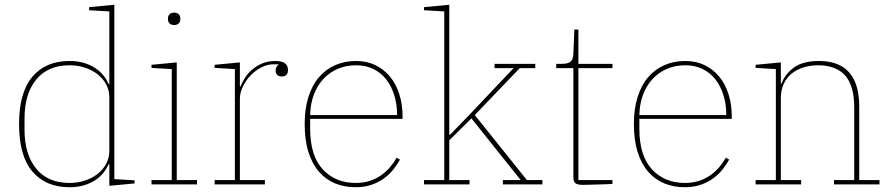

<svg xmlns="http://www.w3.org/2000/svg" viewBox="-20 -774 3742 806"><path d="M272 12Q172 12 116 -54Q60 -120 60 -253Q60 -386 116 -452Q172 -518 272 -518Q305 -518 332 -510Q359 -502 379.5 -488.5Q400 -475 414 -457.5Q428 -440 436 -421H439V-726L354 -731V-744L460 -754V-22L545 -17V-4L439 6V-85H436Q428 -66 414 -48.5Q400 -31 379.5 -17.5Q359 -4 332 4Q305 12 272 12ZM272 -6Q305 -6 335 -15.5Q365 -25 388.5 -43Q412 -61 425.5 -86Q439 -111 439 -141V-365Q439 -395 425.5 -420Q412 -445 388.5 -463Q365 -481 335 -490.5Q305 -500 272 -500Q181 -500 132 -440Q83 -380 83 -277V-229Q83 -126 132 -66Q181 -6 272 -6Z M711 -669Q698 -669 691.5 -676Q685 -683 685 -694V-696Q685 -707 691.5 -714Q698 -721 711 -721Q724 -721 730.5 -714Q737 -707 737 -696V-694Q737 -683 730.5 -676Q724 -669 711 -669ZM616 -18H701V-484L616 -489V-502L722 -512V-18H807V0H616Z M881 -18H966V-484L881 -489V-502L987 -512V-411H990Q997 -430 1009.5 -449Q1022 -468 1040.5 -483.5Q1059 -499 1083 -508.5Q1107 -518 1137 -518Q1189 -518 1189 -480Q1189 -453 1163 -453Q1137 -453 1137 -479Q1137 -487 1141 -493.5Q1145 -500 1149 -502V-504H1127Q1103 -504 1078 -491.5Q1053 -479 1033 -458.5Q1013 -438 1000 -412Q987 -386 987 -359V-18H1092V0H881Z M1473 12Q1426 12 1387 -4Q1348 -20 1319.5 -52.5Q1291 -85 1275 -135Q1259 -185 1259 -253Q1259 -317 1274.5 -366.5Q1290 -416 1318.5 -449.5Q1347 -483 1387 -500.5Q1427 -518 1475 -518Q1520 -518 1556 -500.5Q1592 -483 1617.5 -452Q1643 -421 1656.5 -378Q1670 -335 1670 -284V-275H1282V-234Q1282 -120 1335 -63Q1388 -6 1473 -6Q1506 -6 1533 -15Q1560 -24 1581 -39Q1602 -54 1618 -73Q1634 -92 1645 -112L1659 -104Q1648 -84 1632 -63.5Q1616 -43 1593 -26Q1570 -9 1540 1.5Q1510 12 1473 12ZM1647 -291Q1647 -336 1635 -374.5Q1623 -413 1601 -441Q1579 -469 1547 -484.5Q1515 -500 1475 -500Q1433 -500 1398 -485Q1363 -470 1337.5 -442.5Q1312 -415 1297.5 -376.5Q1283 -338 1282 -291Z M1760 -18H1845V-726L1760 -731V-744L1866 -754V-208H1869L1957 -299L2136 -488H2056V-506H2227V-488H2162L1973 -291L2192 -18H2257V0H2091V-18H2166L1959 -277L1866 -185V-18H1951V0H1760Z M2427 2Q2404 2 2395.5 -5Q2387 -12 2387 -29V-488H2315V-506H2338Q2364 -506 2375 -515Q2386 -524 2387 -547L2391 -650H2408V-506H2551V-488H2408V-18H2551V-2Q2540 -1 2523 -0.5Q2506 0 2488 0.5Q2470 1 2453.5 1.5Q2437 2 2427 2Z M2855 12Q2808 12 2769 -4Q2730 -20 2701.5 -52.5Q2673 -85 2657 -135Q2641 -185 2641 -253Q2641 -317 2656.5 -366.5Q2672 -416 2700.5 -449.5Q2729 -483 2769 -500.5Q2809 -518 2857 -518Q2902 -518 2938 -500.5Q2974 -483 2999.5 -452Q3025 -421 3038.5 -378Q3052 -335 3052 -284V-275H2664V-234Q2664 -120 2717 -63Q2770 -6 2855 -6Q2888 -6 2915 -15Q2942 -24 2963 -39Q2984 -54 3000 -73Q3016 -92 3027 -112L3041 -104Q3030 -84 3014 -63.5Q2998 -43 2975 -26Q2952 -9 2922 1.5Q2892 12 2855 12ZM3029 -291Q3029 -336 3017 -374.5Q3005 -413 2983 -441Q2961 -469 2929 -484.5Q2897 -500 2857 -500Q2815 -500 2780 -485Q2745 -470 2719.5 -442.5Q2694 -415 2679.5 -376.5Q2665 -338 2664 -291Z M3152 -18H3237V-484L3152 -489V-502L3258 -512V-423H3261Q3274 -461 3311.5 -489.5Q3349 -518 3418 -518Q3587 -518 3587 -326V-18H3672V0H3481V-18H3566V-322Q3566 -415 3527.5 -457.5Q3489 -500 3414 -500Q3383 -500 3354.5 -491.5Q3326 -483 3304.5 -466Q3283 -449 3270.5 -423Q3258 -397 3258 -363V-18H3343V0H3152Z"/></svg>

Font: IBM Plex Serif Thin
Style: Regular
Weight: 100
Designer: Mike Abbink, Paul van der Laan, Pieter van Rosmalen
Foundry: Bold Monday
Version: Version 3.001